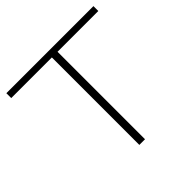

<svg xmlns="http://www.w3.org/2000/svg" viewBox="-177 -864 1029 1029"><g transform="rotate(-45 337.5 -350.0)"><path d="M668 -663H359V0H316V-663H8V-700H668Z"/></g></svg>

Font: Georama Extended ExtraLight
Style: Regular
Weight: 200
Width: 7
Designer: Jean-Baptiste Levee
Foundry: Production Type
Version: Version 1.000